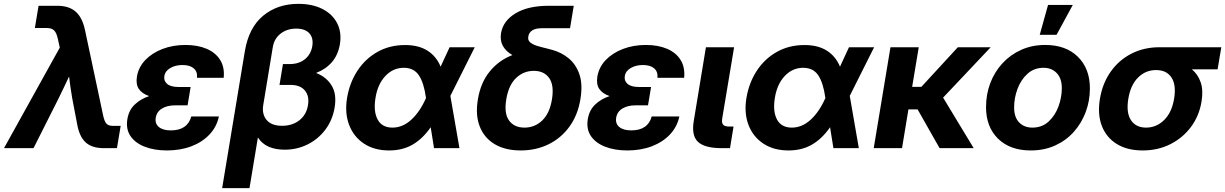

<svg xmlns="http://www.w3.org/2000/svg" viewBox="-57 -757 6260 981"><path d="M-36.6 0 248.5 -513.7 238.3 -559.6Q231.9 -588.9 219.7 -601.3Q207.5 -613.8 182.6 -613.8H121.1L140.1 -727.5H235.4Q295.4 -727.5 329.6 -697.5Q363.8 -667.5 377.4 -603L469.7 -168.5Q475.6 -139.2 485.6 -126.5Q495.6 -113.8 521.5 -113.8H559.6L540.5 0H473.1Q413.1 0 380.6 -29.5Q348.1 -59.1 336.9 -124.5L312 -254.9Q307.1 -282.2 303.2 -310.3Q299.3 -338.4 295.9 -366.2Q282.7 -338.4 269.5 -310.3Q256.3 -282.2 242.7 -254.9L114.3 0Z M795.9 11.7Q731.9 11.7 683.1 -7.1Q634.3 -25.9 609.9 -61.5Q585.4 -97.2 593.8 -148.4Q601.6 -194.8 631.6 -223.1Q661.6 -251.5 705.1 -266.1Q669.4 -278.3 652.8 -302Q636.2 -325.7 642.6 -365.7Q650.9 -414.6 685.8 -450.7Q720.7 -486.8 773.9 -507.1Q827.1 -527.3 890.6 -527.3Q952.6 -527.3 998.5 -507.8Q1044.4 -488.3 1067.9 -450.7Q1091.3 -413.1 1085.9 -359.4H949.7Q952.6 -390.6 932.9 -407.7Q913.1 -424.8 875.5 -424.8Q839.4 -424.8 813 -409.4Q786.6 -394 782.7 -367.7Q778.8 -344.2 796.9 -328.4Q814.9 -312.5 856 -312.5H917L912.6 -285.6L901.4 -218.8H837.4Q798.3 -218.8 771.2 -202.9Q744.1 -187 738.8 -155.8Q733.9 -125.5 754.6 -108.2Q775.4 -90.8 815.9 -90.8Q900.9 -90.8 920.4 -162.1H1061.5Q1050.3 -108.9 1013.4 -69.8Q976.6 -30.8 920.7 -9.5Q864.7 11.7 795.9 11.7Z M1078.1 204.1 1193.8 -494.1Q1213.9 -615.7 1287.4 -676.5Q1360.8 -737.3 1467.3 -737.3Q1539.1 -737.3 1590.3 -711.2Q1641.6 -685.1 1665.5 -638.7Q1689.5 -592.3 1679.7 -531.2Q1670.4 -476.6 1639.4 -440.2Q1608.4 -403.8 1558.1 -384.3Q1611.3 -363.3 1637.7 -319.6Q1664.1 -275.9 1652.8 -208Q1642.1 -143.6 1605.7 -95Q1569.3 -46.4 1515.1 -19.3Q1460.9 7.8 1397.9 7.8Q1300.3 7.8 1260.7 -54.7L1217.8 204.1ZM1384.3 -114.3Q1437 -114.3 1472.9 -142.6Q1508.8 -170.9 1516.6 -219.7Q1524.4 -266.6 1500.5 -294.9Q1476.6 -323.2 1427.2 -323.2H1371.1L1388.7 -429.7H1423.8Q1469.7 -429.7 1500.5 -454.1Q1531.2 -478.5 1538.6 -521Q1545.4 -562.5 1523.7 -586.7Q1502 -610.8 1456.5 -610.8Q1409.7 -610.8 1377 -585.4Q1344.2 -560.1 1336.9 -516.6L1288.1 -220.7Q1280.3 -173.8 1305.2 -144Q1330.1 -114.3 1384.3 -114.3Z M1931.2 11.7Q1855.5 11.7 1802.7 -23.2Q1750 -58.1 1726.8 -118.9Q1703.6 -179.7 1716.3 -256.8Q1729.5 -335 1769.5 -396Q1809.6 -457 1871.8 -491.9Q1934.1 -526.9 2012.7 -526.9Q2081.5 -526.9 2126.7 -498.5Q2171.9 -470.2 2194.3 -416.5L2240.2 -515.6H2368.7L2244.1 -267.1L2290.5 0H2160.6L2143.6 -106.9Q2103 -48.3 2051.5 -18.3Q2000 11.7 1931.2 11.7ZM2119.6 -256.3 2119.1 -258.8Q2108.9 -333.5 2083.3 -372.1Q2057.6 -410.6 2006.3 -410.6Q1951.7 -410.6 1912.4 -369.1Q1873 -327.6 1861.8 -258.3Q1850.1 -188.5 1872.3 -146.7Q1894.5 -105 1948.2 -105Q2000.5 -105 2044.4 -145.3Q2088.4 -185.5 2119.6 -255.9Z M2603.5 11.7Q2524.9 11.7 2471.2 -20Q2417.5 -51.8 2394.3 -110.4Q2371.1 -168.9 2384.8 -250Q2398.9 -335.4 2445.6 -392.3Q2492.2 -449.2 2561 -475.6Q2527.8 -494.6 2512.5 -522.2Q2497.1 -549.8 2502.9 -587.4Q2513.7 -650.9 2577.6 -689.2Q2641.6 -727.5 2746.6 -727.5H2874.5L2855.5 -612.8H2710.9Q2648.9 -612.8 2642.1 -569.3Q2639.2 -551.3 2651.9 -540.5Q2664.6 -529.8 2686.5 -522.9Q2708.5 -516.1 2731.9 -510.7Q2740.7 -508.3 2749.8 -506.1Q2758.8 -503.9 2766.6 -501.5Q2812.5 -488.8 2849.4 -458.3Q2886.2 -427.7 2903.6 -376.7Q2920.9 -325.7 2908.7 -251Q2895.5 -169.4 2852.8 -110.4Q2810.1 -51.3 2745.8 -19.8Q2681.6 11.7 2603.5 11.7ZM2622.6 -105Q2675.3 -105 2713.4 -141.4Q2751.5 -177.7 2763.2 -249.5Q2774.9 -321.8 2748.8 -358.4Q2722.7 -395 2670.4 -395Q2618.2 -395 2579.8 -358.4Q2541.5 -321.8 2529.8 -249.5Q2517.6 -177.7 2543.9 -141.4Q2570.3 -105 2622.6 -105Z M3148.4 11.7Q3084.5 11.7 3035.6 -7.1Q2986.8 -25.9 2962.4 -61.5Q2938 -97.2 2946.3 -148.4Q2954.1 -194.8 2984.1 -223.1Q3014.2 -251.5 3057.6 -266.1Q3022 -278.3 3005.4 -302Q2988.8 -325.7 2995.1 -365.7Q3003.4 -414.6 3038.3 -450.7Q3073.2 -486.8 3126.5 -507.1Q3179.7 -527.3 3243.2 -527.3Q3305.2 -527.3 3351.1 -507.8Q3397 -488.3 3420.4 -450.7Q3443.8 -413.1 3438.5 -359.4H3302.2Q3305.2 -390.6 3285.4 -407.7Q3265.6 -424.8 3228 -424.8Q3191.9 -424.8 3165.5 -409.4Q3139.2 -394 3135.3 -367.7Q3131.3 -344.2 3149.4 -328.4Q3167.5 -312.5 3208.5 -312.5H3269.5L3265.1 -285.6L3253.9 -218.8H3189.9Q3150.9 -218.8 3123.8 -202.9Q3096.7 -187 3091.3 -155.8Q3086.4 -125.5 3107.2 -108.2Q3127.9 -90.8 3168.5 -90.8Q3253.4 -90.8 3272.9 -162.1H3414.1Q3402.8 -108.9 3366 -69.8Q3329.1 -30.8 3273.2 -9.5Q3217.3 11.7 3148.4 11.7Z M3631.3 0Q3543 0 3509 -32.5Q3475.1 -64.9 3487.8 -139.6L3549.8 -515.6H3693.8L3633.3 -153.3Q3629.4 -129.4 3637.7 -119.9Q3646 -110.4 3670.4 -110.4H3690.9L3672.9 0Z M3971.7 11.7Q3896 11.7 3843.3 -23.2Q3790.5 -58.1 3767.3 -118.9Q3744.1 -179.7 3756.8 -256.8Q3770 -335 3810.1 -396Q3850.1 -457 3912.4 -491.9Q3974.6 -526.9 4053.2 -526.9Q4122.1 -526.9 4167.2 -498.5Q4212.4 -470.2 4234.9 -416.5L4280.8 -515.6H4409.2L4284.7 -267.1L4331.1 0H4201.2L4184.1 -106.9Q4143.6 -48.3 4092 -18.3Q4040.5 11.7 3971.7 11.7ZM4160.2 -256.3 4159.7 -258.8Q4149.4 -333.5 4123.8 -372.1Q4098.1 -410.6 4046.9 -410.6Q3992.2 -410.6 3952.9 -369.1Q3913.6 -327.6 3902.3 -258.3Q3890.6 -188.5 3912.8 -146.7Q3935.1 -105 3988.8 -105Q4041 -105 4085 -145.3Q4128.9 -185.5 4160.2 -255.9Z M4637.2 -515.6 4603.5 -313H4650.4L4836.9 -515.6H5004.9L4761.7 -258.3L4918 0H4743.7L4631.3 -198.2H4584.5L4551.8 0H4407.2L4492.7 -515.6Z M5209.5 11.7Q5103.5 11.7 5042.2 -48.6Q4981 -108.9 4981 -209.5Q4981 -274.9 5002.7 -332.3Q5024.4 -389.6 5064.9 -433.6Q5105.5 -477.5 5160.9 -502.4Q5216.3 -527.3 5283.2 -527.3Q5389.2 -527.3 5450.4 -466.8Q5511.7 -406.2 5511.7 -305.2Q5511.7 -242.2 5490.5 -185.1Q5469.2 -127.9 5429.7 -83.5Q5390.1 -39.1 5334.2 -13.7Q5278.3 11.7 5209.5 11.7ZM5217.8 -105Q5267.1 -105 5300.5 -135.7Q5334 -166.5 5351.1 -212.9Q5368.2 -259.3 5368.2 -306.6Q5368.2 -356.4 5342.3 -383.5Q5316.4 -410.6 5274.9 -410.6Q5226.6 -410.6 5192.9 -380.1Q5159.2 -349.6 5141.8 -303Q5124.5 -256.3 5124.5 -208Q5124.5 -158.2 5150.1 -131.6Q5175.8 -105 5217.8 -105ZM5255.4 -579.1 5297.9 -731.9H5424.3L5341.3 -579.1Z M5781.2 11.7Q5703.1 11.7 5649.7 -21Q5596.2 -53.7 5573 -113Q5549.8 -172.4 5563 -252.4Q5576.2 -332 5618.4 -391.4Q5660.6 -450.7 5724.6 -483.2Q5788.6 -515.6 5866.7 -515.6H6183.1L6164.1 -402.8H6032.7Q6063.5 -377.4 6077.6 -336.9Q6091.8 -296.4 6082 -237.8Q6070.3 -165.5 6028.6 -109.1Q5986.8 -52.7 5923.1 -20.5Q5859.4 11.7 5781.2 11.7ZM5851.1 -398.9H5848.6Q5796.4 -398.9 5758.1 -361.1Q5719.7 -323.2 5708 -252.4Q5696.3 -181.6 5721.4 -143.3Q5746.6 -105 5798.8 -105Q5851.6 -105 5890.9 -143.6Q5930.2 -182.1 5941.9 -252.4Q5953.6 -323.2 5928.5 -361.1Q5903.3 -398.9 5851.1 -398.9Z"/></svg>

Font: Inter Display
Style: Bold Italic
Weight: 700
Italic angle: -9.39999°
Designer: Rasmus Andersson
Foundry: rsms
Version: Version 4.000;git-a52131595